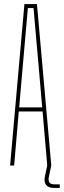

<svg xmlns="http://www.w3.org/2000/svg" viewBox="-20 -820 316 951"><path d="M30 0 101 -800H163L234 0H214L191 -268H73L50 0ZM75 -288H189L174 -462L146 -780H118L90 -461ZM276 111H249Q220.5 111 208.8 96.5Q197 82 202 56L214 -1H234L222 56Q218.5 74.5 224.8 83.8Q231 93 249 93H276Z"/></svg>

Font: Big Shoulders Display Thin Thin
Style: Regular
Weight: 250
Version: Version 2.002